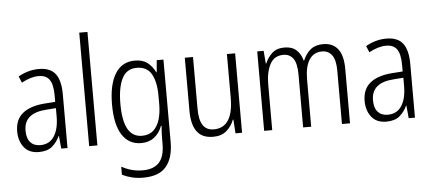

<svg xmlns="http://www.w3.org/2000/svg" viewBox="-60 -900 2882 1281"><g transform="rotate(-5 1381.0 -259.5)"><path d="M219 -542Q295 -542 329.5 -497.5Q364 -453 364 -359V0H322L314 -85H312Q293 -44 261 -17Q229 10 172 10Q106 10 72.5 -33Q39 -76 39 -139Q39 -219 90.5 -260.5Q142 -302 238 -309L309 -314V-355Q309 -431 286 -463Q263 -495 214 -495Q161 -495 99 -461L81 -504Q112 -522 147 -532Q182 -542 219 -542ZM244 -267Q95 -257 95 -140Q95 -88 119 -61.5Q143 -35 185 -35Q247 -35 278.5 -84Q310 -133 310 -216V-272Z M564 0H509V-760H564Z M862 -542Q914 -542 946 -517.5Q978 -493 998 -452H1001L1008 -532H1053V19Q1053 126 1005 183.5Q957 241 851 241Q809 241 774.5 232.5Q740 224 710 209V155Q743 173 777.5 182.5Q812 192 851 192Q925 192 961.5 152Q998 112 998 27V-4Q998 -24 999 -46Q1000 -68 1002 -93H998Q980 -45 944.5 -17.5Q909 10 857 10Q775 10 730 -59Q685 -128 685 -263Q685 -396 730 -469Q775 -542 862 -542ZM870 -493Q802 -493 771.5 -432Q741 -371 741 -263Q741 -149 772.5 -93.5Q804 -38 867 -38Q914 -38 943 -64.5Q972 -91 985.5 -136Q999 -181 999 -237V-294Q999 -387 969 -440Q939 -493 870 -493Z M1533 -532V0H1489L1483 -92H1479Q1463 -49 1429 -19.5Q1395 10 1339 10Q1265 10 1230.5 -37.5Q1196 -85 1196 -176V-532H1251V-186Q1251 -110 1275 -74.5Q1299 -39 1347 -39Q1478 -39 1478 -240V-532Z M2123 -542Q2187 -542 2221.5 -498.5Q2256 -455 2256 -363V0H2202V-357Q2202 -430 2177.5 -462Q2153 -494 2112 -494Q2055 -494 2025.5 -448Q1996 -402 1996 -316V0H1942V-352Q1942 -430 1918 -462Q1894 -494 1853 -494Q1791 -494 1763 -441Q1735 -388 1735 -307V0H1681V-532H1724L1731 -446H1734Q1750 -485 1780.5 -513.5Q1811 -542 1864 -542Q1915 -542 1944.5 -514.5Q1974 -487 1984 -445H1988Q2007 -490 2039 -516Q2071 -542 2123 -542Z M2546 -542Q2622 -542 2656.5 -497.5Q2691 -453 2691 -359V0H2649L2641 -85H2639Q2620 -44 2588 -17Q2556 10 2499 10Q2433 10 2399.5 -33Q2366 -76 2366 -139Q2366 -219 2417.5 -260.5Q2469 -302 2565 -309L2636 -314V-355Q2636 -431 2613 -463Q2590 -495 2541 -495Q2488 -495 2426 -461L2408 -504Q2439 -522 2474 -532Q2509 -542 2546 -542ZM2571 -267Q2422 -257 2422 -140Q2422 -88 2446 -61.5Q2470 -35 2512 -35Q2574 -35 2605.5 -84Q2637 -133 2637 -216V-272Z"/></g></svg>

Font: Noto Sans Lao Looped Condensed Light
Style: Regular
Weight: 300
Width: 3
Designer: Mark Frömberg, Ben Mitchell
Foundry: The Fontpad Ltd
Version: Version 1.002; ttfautohint (v1.8.4.7-5d5b)